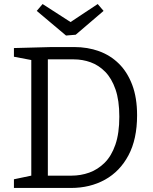

<svg xmlns="http://www.w3.org/2000/svg" viewBox="-20 -931 758 951"><path d="M347 -698Q414 -698 470.5 -677.5Q527 -657 569 -615.5Q611 -574 635 -510.5Q659 -447 659 -360Q659 -242 616.5 -162Q574 -82 500 -41Q426 0 331 0H49V-43L149 -64L135 -46V-650L149 -631L49 -650V-693L237 -698ZM334 -61Q380 -61 422 -76Q464 -91 498 -124.5Q532 -158 551.5 -214.5Q571 -271 571 -353Q571 -434 552 -488.5Q533 -543 501 -575.5Q469 -608 429 -622.5Q389 -637 345 -637H202L217 -652V-46L202 -61ZM464 -911 493 -877 355 -759 307 -755 162 -877 191 -911 357 -804 304 -805Z"/></svg>

Font: Bitter Thin
Style: Regular
Weight: 400
Version: Version 3.021